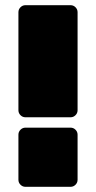

<svg xmlns="http://www.w3.org/2000/svg" viewBox="-20 -720 370 740"><path d="M78 -268Q67 -268 59 -276Q51 -284 51 -295V-673Q51 -684 59 -692Q67 -700 78 -700H252Q263 -700 271 -692Q279 -684 279 -673V-295Q279 -284 271 -276Q263 -268 252 -268ZM78 0Q67 0 59 -8Q51 -16 51 -27V-201Q51 -212 59 -220Q67 -228 78 -228H252Q263 -228 271 -220Q279 -212 279 -201V-27Q279 -16 271 -8Q263 0 252 0Z"/></svg>

Font: Rubik Light Black
Style: Regular
Weight: 900
Version: Version 2.104